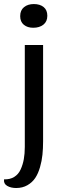

<svg xmlns="http://www.w3.org/2000/svg" viewBox="-44 -733 308 953"><path d="M124 -712.9Q154.3 -712.9 172.6 -698Q190.9 -683.1 190.9 -654.8Q190.9 -626 171.4 -610.6Q151.9 -595.2 121.1 -595.2Q92.3 -595.2 74.2 -610.1Q56.2 -625 56.2 -652.8Q56.2 -682.1 75.2 -697.5Q94.2 -712.9 124 -712.9ZM169.9 -32.2Q169.9 3.9 166.7 34.9Q163.6 65.9 154.5 97.2Q145.5 128.4 130.9 150.4Q116.2 172.4 92 186.3Q67.9 200.2 36.1 200.2Q9.8 200.2 -8.5 189.5Q-26.9 178.7 -23.9 157.2Q5.4 158.2 26.4 145.3Q47.4 132.3 58.3 108.4Q69.3 84.5 74.2 57.1Q79.1 29.8 79.1 -3.9V-509.8H169.9Z"/></svg>

Font: Sansita Light
Style: Regular
Weight: 300
Designer: Pablo Cosgaya
Foundry: Omnibus-Type
Version: Version 1.006;hotconv 1.0.109;makeotfexe 2.5.65596